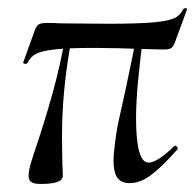

<svg xmlns="http://www.w3.org/2000/svg" viewBox="-20 -446 485 477"><path d="M262 -47Q262 -63 265 -84Q268 -114 275.5 -149Q283 -184 291 -219Q311 -311 320 -364L330 -372H332Q337 -372 337 -365Q318 -226 318 -154Q318 -42 349 -42Q370 -42 412 -82Q414 -84 415 -84Q418 -84 420.5 -80.5Q423 -77 420 -74Q382 -31 355 -11Q328 9 303 9Q281 9 271.5 -4.5Q262 -18 262 -47ZM51 -10Q51 -21 57 -42L66 -70Q91 -144 110.5 -214Q130 -284 145 -368L161 -366Q134 -233 134 -106L135 -36Q136 -25 136 -9Q136 11 82 11Q65 11 58 6.5Q51 2 51 -10ZM38 -292 67 -372Q71 -383 77.5 -386Q84 -389 97 -389Q119 -389 129 -388L249 -387Q325 -387 362 -390.5Q399 -394 413.5 -401Q428 -408 435 -423Q437 -426 441.5 -425.5Q446 -425 444 -421L415 -342Q410 -329 404.5 -326Q399 -323 387 -323L342 -324Q266 -327 215 -327Q148 -327 114.5 -323Q81 -319 68 -311.5Q55 -304 48 -289Q46 -287 41.5 -287.5Q37 -288 38 -292Z"/></svg>

Font: Cormorant Garamond Medium
Style: Italic
Weight: 500
Italic angle: -10°
Designer: Christian Thalmann (Catharsis Fonts)
Foundry: Catharsis Fonts
Version: Version 4.000